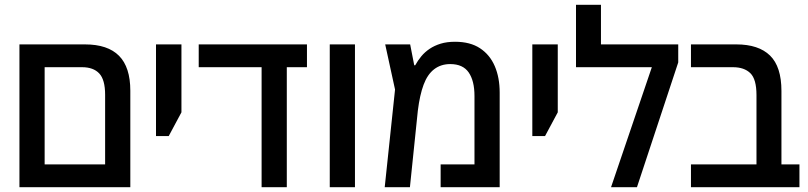

<svg xmlns="http://www.w3.org/2000/svg" viewBox="-20 -780 3368 800"><path d="M61 0V-595H334Q429 -595 476 -547.5Q523 -500 523 -402V0ZM166 -95H418V-385Q418 -448 393.5 -474Q369 -500 322 -500H166Z M630 -213V-595H736V-312L683 -213Z M1070 0V-546H1175V0ZM808 -500V-595H1259V-500Z M1354 0V-595H1459V0Z M1876 -606Q1939 -606 1980 -579Q2021 -552 2041.5 -504.5Q2062 -457 2062 -394V0H1816V-95H1957V-380Q1957 -443 1933 -478Q1909 -513 1856 -513Q1817 -513 1789 -491.5Q1761 -470 1745 -427Q1729 -384 1721 -319L1688 0H1583L1626 -407L1585 -595H1689L1706 -508H1710Q1721 -528 1735.5 -545.5Q1750 -563 1770 -576.5Q1790 -590 1816 -598Q1842 -606 1876 -606Z M2198 -213V-595H2304V-312L2251 -213Z M2484 -595H2806V-520L2634 0H2526L2696 -500H2380V-760H2484Z M3132 0V-384Q3132 -450 3106.5 -475Q3081 -500 3034 -500H2859V-595H3048Q3141 -595 3188.5 -548.5Q3236 -502 3236 -401V0ZM2859 0V-95H3311V0Z"/></svg>

Font: Noto Sans Hebrew SemiCondensed Medium
Style: Regular
Weight: 500
Width: 4
Designer: Monotype Design Team
Foundry: Monotype Imaging Inc.
Version: Version 2.003